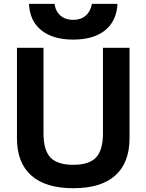

<svg xmlns="http://www.w3.org/2000/svg" viewBox="-20 -982 772 1012"><path d="M366.3 10Q220 10 144.7 -57.2Q69.4 -124.4 69.4 -253.3V-730H209.3V-280Q209.3 -190.6 245.8 -152Q282.3 -113.3 366 -113.3Q449.7 -113.3 486.2 -152Q522.7 -190.6 522.7 -280V-730H662.7V-253.3Q662.7 -124.4 587.7 -57.2Q512.7 10 366.3 10ZM366 -773.3Q259 -773.3 197.9 -822.3Q136.7 -871.3 132.7 -961.7H267.3Q273.3 -921.3 299.3 -899.3Q325.3 -877.3 366 -877.3Q406 -877.3 431.5 -899.3Q457 -921.3 464.7 -961.7H599.3Q594.6 -871.3 534 -822.3Q473.3 -773.3 366 -773.3Z"/></svg>

Font: M PLUS 1 Thin
Style: Regular
Weight: 100
Designer: Coji Morishita
Foundry: UNDERFOREST DESIGN
Version: Version 1.001